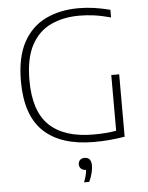

<svg xmlns="http://www.w3.org/2000/svg" viewBox="-63 -799 830 1076"><g transform="rotate(-5 352.0 -261.5)"><path d="M442 5.5Q256 5.5 159.2 -85.5Q62.5 -176.5 62.5 -369Q62.5 -504 108.2 -587.8Q154 -671.5 234.5 -710.2Q315 -749 418.5 -749Q464 -749 507.2 -742.8Q550.5 -736.5 597 -724.5V-681.5Q544 -696 501.8 -701.5Q459.5 -707 420.5 -707Q329.5 -707 259.5 -674Q189.5 -641 150 -567Q110.5 -493 110.5 -370Q110.5 -196 194.2 -116.2Q278 -36.5 441 -36.5Q479 -36.5 510.5 -39Q542 -41.5 570 -46.5V-360H614.5V-9Q563.5 -1 524.2 2.2Q485 5.5 442 5.5ZM365.5 226Q374 205 378 188.2Q382 171.5 383 157H381.5Q365 157 355 147.5Q345 138 345 123Q345 108 354.5 98.8Q364 89.5 379.5 89.5Q418 89.5 418 135.5Q418 154 412 178.5Q406 203 394.5 226Z"/></g></svg>

Font: Encode Sans SemiExpanded SemiExpanded ExtraLight
Style: Regular
Weight: 200
Width: 6
Designer: Multiple Designers
Foundry: Impallari Type
Version: Version 3.000; ttfautohint (v1.8.3) -l 8 -r 50 -G 200 -x 14 